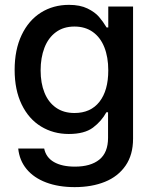

<svg xmlns="http://www.w3.org/2000/svg" viewBox="-20 -557 629 787"><path d="M54.7 51.8H161.1Q168.5 88.4 201.2 107.2Q233.9 126 287.1 126Q351.6 126 387.2 97.2Q422.9 68.4 422.9 7.8V-96.7H416Q396 -60.1 361.1 -33.9Q326.2 -7.8 261.7 -7.8Q198.7 -7.8 148.2 -38.6Q97.7 -69.3 68.8 -128.9Q40 -188.5 40 -270.5Q40 -353 68.6 -413.3Q97.2 -473.6 147.7 -505.4Q198.2 -537.1 262.7 -537.1Q308.1 -537.1 338.6 -522.2Q369.1 -507.3 385.7 -488Q402.3 -468.8 417 -444.3H423.8V-530.3H525.4V11.7Q525.4 77.6 494.6 122.1Q463.9 166.5 410.2 188.2Q356.4 210 286.1 210Q219.7 210 169.2 190.9Q118.7 171.9 89.1 136.2Q59.6 100.6 54.7 51.8ZM423.8 -268.6Q423.8 -322.8 407.7 -363.3Q391.6 -403.8 360.4 -426Q329.1 -448.2 285.2 -448.2Q240.2 -448.2 209 -425Q177.7 -401.9 162.1 -361.1Q146.5 -320.3 146.5 -268.6Q146.5 -216.3 162.4 -177Q178.2 -137.7 209.5 -115.7Q240.7 -93.8 285.2 -93.8Q351.6 -93.8 387.7 -139.9Q423.8 -186 423.8 -268.6Z"/></svg>

Font: Pretendard Std Medium
Style: Regular
Weight: 500
Designer: Base glyphs from Inter by Rasmus Andersson; Hangeul glyphs from Noto Sans CJK(Source Han Sans) by Jang Soo-young and Kan
Foundry: Kil Hyung-jin
Version: Version 1.309